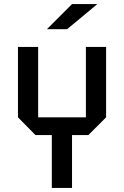

<svg xmlns="http://www.w3.org/2000/svg" viewBox="-20 -921 608 941"><path d="M500 -346 413 -259H333V0H234V-259H154L68 -346V-691H167V-346H401V-691H500ZM457 -901 309 -778H210L333 -901Z"/></svg>

Font: Iceberg
Style: Regular
Weight: 400
Designer: Victor Kharyk
Foundry: Cyreal (www.cyreal.org)
Version: Version 1.002